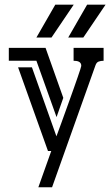

<svg xmlns="http://www.w3.org/2000/svg" viewBox="-20 -644 478 819"><path d="M116.2 -356.9 220.7 -62.5Q222.7 -67.9 228.3 -83Q233.9 -98.1 241.7 -119.6Q249.5 -141.1 258.8 -167Q268.1 -192.9 277.6 -219.2Q287.1 -245.6 295.9 -270.5Q304.7 -295.4 311.5 -315.2Q318.4 -335 322.5 -347.9Q326.7 -360.8 326.7 -362.8Q326.7 -370.1 323.7 -374.5Q320.8 -378.9 315.9 -381.1Q311 -383.3 305.4 -384Q299.8 -384.8 293.9 -384.8V-439.9H421.9V-384.8Q409.7 -384.8 400.6 -381.3Q391.6 -377.9 387.2 -365.2L202.1 154.8H143.6L198.7 0H184.6L57.1 -356.9ZM174.3 -439.9 250 -226.6 221.2 -144.5 135.3 -384.8H17.6V-439.9ZM430.2 -624 335.4 -483.9H271L351.6 -624ZM294.4 -624 199.7 -483.9H135.3L215.8 -624Z"/></svg>

Font: Isar CAT
Style: Regular
Weight: 400
Designer: Digitized by Peter Wiegel
Foundry: CAT-Fonts, Peter Wiegel
Version: Version 1.000; ttfautohint (v1.3)